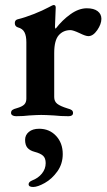

<svg xmlns="http://www.w3.org/2000/svg" viewBox="-20 -460 428 765"><path d="M24 -10Q24 -18 29.5 -22Q35 -26 47 -29Q68 -35 76.5 -43.5Q85 -52 85 -67V-292Q85 -317 77.5 -331.5Q70 -346 51 -351Q39 -355 39 -368Q39 -380 50 -383Q79 -390 114.5 -404Q150 -418 174 -431Q190 -440 194 -440Q202 -440 202 -430L199 -352Q199 -350 200 -348Q201 -346 202 -346Q228 -380 261 -403.5Q294 -427 326 -427Q354 -427 369 -415.5Q384 -404 384 -385Q384 -364 367.5 -340Q351 -316 332 -316Q321 -316 297 -328Q271 -340 261 -340Q232 -340 214 -319.5Q196 -299 196 -249V-73Q196 -56 208 -46.5Q220 -37 249 -28Q261 -25 266 -21Q271 -17 271 -10Q271 3 253 3Q222 3 195 0Q161 -2 144 -2Q129 -2 97 0Q73 3 44 3Q35 3 29.5 -0.5Q24 -4 24 -10ZM94 274Q94 265 108 259Q132 250 147 231.5Q162 213 162 190Q162 170 151.5 160.5Q141 151 118 145Q99 140 89.5 129Q80 118 80 97Q80 78 95 65.5Q110 53 136 53Q177 53 203.5 81.5Q230 110 230 154Q230 193 208.5 223Q187 253 158.5 269Q130 285 112 285Q94 285 94 274Z"/></svg>

Font: EB Garamond SemiBold
Style: Regular
Weight: 600
Designer: Georg Duffner and Octavio Pardo
Foundry: Georg Duffner
Version: Version 1.000